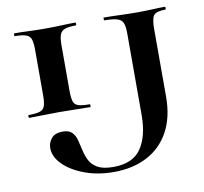

<svg xmlns="http://www.w3.org/2000/svg" viewBox="-73 -704 846 796"><g transform="rotate(-10 349.5 -306.0)"><path d="M221 -350Q221 -321 225.8 -306Q230.6 -291 246.3 -286Q262 -281 293.5 -281Q296 -281 296 -275Q296 -269 294 -269Q267.4 -269 235.2 -270Q203 -271 164.6 -271Q129.4 -271 96.5 -270Q63.5 -269 37.2 -269Q35 -269 35 -275Q35 -281 36.6 -281Q67.6 -281 83.5 -286Q99.4 -291 104.7 -306Q110 -321 110 -350V-544Q110 -573 104.7 -587.5Q99.4 -602 83.5 -607.5Q67.6 -613 36.6 -613Q35 -613 35 -619Q35 -625 37.2 -625Q63.6 -625 96.5 -623.5Q129.5 -622 164.6 -622Q203.1 -622 236 -623.5Q269 -625 294 -625Q296 -625 296 -619Q296 -613 293.6 -613Q262.6 -613 247.1 -607Q231.6 -601 226.3 -586Q221 -571 221 -542ZM670 -625Q673 -625 673 -619Q673 -613 670 -613Q632.2 -613 621.6 -599Q611 -585 611 -542V-258Q611 -170 577.5 -109.5Q544 -49 484 -18Q424 13 345 13Q276 13 220.5 -8Q165 -29 133 -61.5Q101 -94 101 -130Q101 -153 116 -171Q131 -189 163 -189Q190 -189 202.5 -176Q215 -163 220.5 -142.5Q226 -122 231 -98.5Q236 -75 246.5 -54.5Q257 -34 280 -21Q303 -8 346 -8Q428 -8 463 -59.5Q498 -111 498 -200V-544Q498 -573 491.9 -587.5Q485.7 -602 467.7 -607.5Q449.7 -613 414.5 -613Q412 -613 412 -619Q412 -625 414 -625Q445 -625 480 -623.5Q515 -622 552.6 -622Q588.1 -622 617.4 -623.5Q646.8 -625 670 -625Z"/></g></svg>

Font: Cormorant Infant Light
Style: Regular
Weight: 300
Designer: Christian Thalmann (Catharsis Fonts)
Foundry: Catharsis Fonts
Version: Version 4.001